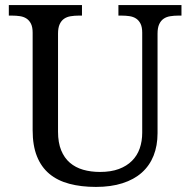

<svg xmlns="http://www.w3.org/2000/svg" viewBox="-20 -734 757 764"><path d="M361.8 9.8Q302.7 9.8 255.9 -2.7Q209 -15.1 176.5 -42.2Q144 -69.3 127 -112.1Q109.9 -154.8 109.9 -215.8V-604Q109.9 -626 103.3 -639.4Q96.7 -652.8 85.4 -660.2Q74.2 -667.5 59.3 -669.7Q44.4 -671.9 27.8 -671.9H15.1V-713.9H306.2V-671.9H293Q276.4 -671.9 261.2 -669.4Q246.1 -667 235.1 -659.4Q224.1 -651.9 217.5 -637.7Q210.9 -623.5 210.9 -600.1V-210Q210.9 -166.5 223.4 -136Q235.8 -105.5 258.1 -86.4Q280.3 -67.4 310.8 -58.6Q341.3 -49.8 377.9 -49.8Q421.4 -49.8 452.9 -61.5Q484.4 -73.2 505.1 -94Q525.9 -114.7 535.9 -143.3Q545.9 -171.9 545.9 -206.1V-604Q545.9 -626 539.3 -639.4Q532.7 -652.8 521.5 -660.2Q510.3 -667.5 495.4 -669.7Q480.5 -671.9 463.9 -671.9H451.2V-713.9H702.1V-671.9H689Q672.4 -671.9 657.2 -669.4Q642.1 -667 631.1 -659.4Q620.1 -651.9 613.5 -637.7Q606.9 -623.5 606.9 -600.1V-204.1Q606.9 -154.3 591.1 -114.5Q575.2 -74.7 544.2 -47.1Q513.2 -19.5 467.3 -4.9Q421.4 9.8 361.8 9.8Z"/></svg>

Font: Droid Serif
Style: Regular
Weight: 400
Designer: Monotype Design team
Foundry: Monotype Imaging Inc.
Version: Version 1.03